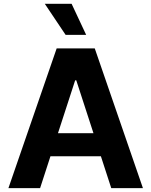

<svg xmlns="http://www.w3.org/2000/svg" viewBox="-20 -979 788 999"><path d="M188.6 0 242.5 -165.8H505L558.9 0H723.7L473 -727.3H274.9L23.8 0ZM213.1 -959.2 321.4 -797.6H428.3L352.6 -959.2ZM281.6 -285.9 371.1 -561.1H376.8L466.3 -285.9Z"/></svg>

Font: Magic Ui Pro
Style: Bold
Weight: 700
Designer: Stefan Endress, Andreas Faust
Version: Version 1.000;FEAKit 1.0